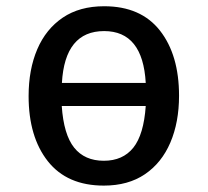

<svg xmlns="http://www.w3.org/2000/svg" viewBox="-20 -573 655 606"><path d="M308.7 -553.3Q424.6 -553.3 484.9 -476.4Q545.1 -399.5 545.1 -270.8Q545.1 -187.2 517.7 -123.1Q490.3 -59 437.4 -23.1Q384.6 12.8 307.7 12.8Q191.8 12.8 131 -64.1Q70.3 -141 70.3 -269.7Q70.3 -353.8 97.7 -417.7Q125.1 -481.5 178.2 -517.4Q231.3 -553.3 308.7 -553.3ZM308.7 -474.9Q184.6 -474.9 175.4 -311.3H440Q430.8 -474.9 308.7 -474.9ZM440 -238.5H174.9Q181 -148.2 214.1 -106.9Q247.2 -65.6 307.7 -65.6Q367.7 -65.6 400.8 -106.9Q433.8 -148.2 440 -238.5Z"/></svg>

Font: Fira Code Retina
Style: Regular
Weight: 450
Monospace: yes
Designer: Carrois Corporate, Edenspiekermann AG, Nikita Prokopov
Foundry: Carrois Corporate, Edenspiekermann AG, Nikita Prokopov
Version: Version 6.002